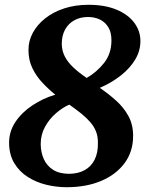

<svg xmlns="http://www.w3.org/2000/svg" viewBox="-20 -771 618 802"><path d="M258.5 11Q216 11 173.5 0.8Q131 -9.5 96 -31.8Q61 -54 39.8 -89.2Q18.5 -124.5 18 -173Q17.5 -221.5 44.5 -261.8Q71.5 -302 115.8 -331.2Q160 -360.5 211 -375.5Q183.5 -397.5 157.8 -424.8Q132 -452 115.5 -485.8Q99 -519.5 99 -561Q98.5 -599.5 117 -633.8Q135.5 -668 169 -694.5Q202.5 -721 248.5 -736Q294.5 -751 349.5 -751Q418 -751 466.5 -730.8Q515 -710.5 540.5 -676.5Q566 -642.5 566.5 -601.5Q567 -560 545.5 -523.5Q524 -487 485.8 -456.5Q447.5 -426 397 -404Q433.5 -379 465.2 -350.5Q497 -322 516.5 -286.2Q536 -250.5 536 -204.5Q536.5 -139 501 -90.5Q465.5 -42 403 -15.5Q340.5 11 258.5 11ZM342 -445.5Q383 -468.5 414.2 -507.5Q445.5 -546.5 445.5 -602.5Q445.5 -636.5 432 -658Q418.5 -679.5 396.5 -689.8Q374.5 -700 347.5 -700Q315.5 -700 290.8 -686.5Q266 -673 252 -647.8Q238 -622.5 238 -587Q238.5 -558.5 251 -534.5Q263.5 -510.5 286.8 -488.8Q310 -467 342 -445.5ZM269 -45Q307 -45.5 334 -60.5Q361 -75.5 375.2 -104Q389.5 -132.5 389 -172.5Q389.5 -199.5 381.5 -220.5Q373.5 -241.5 358 -259.8Q342.5 -278 320.5 -295.8Q298.5 -313.5 269.5 -334Q241.5 -322 213.8 -298Q186 -274 168 -241.2Q150 -208.5 150 -168.5Q150.5 -134 163.2 -106Q176 -78 202.2 -61.5Q228.5 -45 269 -45Z"/></svg>

Font: Merriweather 28pt ExtraBold
Style: Italic
Weight: 800
Italic angle: -7.8°
Version: Version 2.101